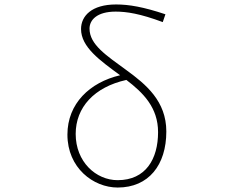

<svg xmlns="http://www.w3.org/2000/svg" viewBox="-20 -827 1040 860"><path d="M507 13C646 13 725 -88 725 -238C725 -374 634 -449 546 -513C456 -579 381 -627 381 -699C381 -738 415 -775 498 -775C547 -775 607 -766 709 -728L721 -763C622 -796 558 -807 500 -807C390 -807 343 -755 343 -697C343 -616 428 -556 518 -490C382 -458 282 -363 282 -224C282 -75 398 13 507 13ZM546 -469C622 -411 688 -345 688 -235C688 -115 633 -20 507 -20C410 -20 319 -102 319 -227C319 -346 402 -437 546 -469Z"/></svg>

Font: Harano Aji Gothic TW ExtraLight
Style: Regular
Weight: 250
Foundry: Masamichi Hosoda
Version: HaranoAjiGothicTW-ExtraLight version 20230610;ttx 4.39.4